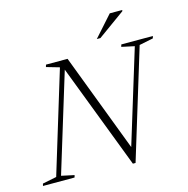

<svg xmlns="http://www.w3.org/2000/svg" viewBox="-148 -984 1087 1113"><g transform="rotate(-15 396.0 -428.0)"><path d="M536 -66 520 -57.5 700 -645 623 -661.5 627 -675H816.5L812.5 -661.5L729 -644.5L529 10H513L264.5 -640L280 -642.5L92.5 -30L169.5 -13.5L165.5 0H-24L-20.5 -13.5L63.5 -30.5L249 -639L171 -661.5L175 -675H304.5ZM498 -742 609 -866.5H684L682.5 -859.5L519.5 -742Z"/></g></svg>

Font: Newsreader 24pt Light
Style: Italic
Weight: 300
Italic angle: -17°
Designer: Hugues Gentile
Foundry: Production Type
Version: Version 1.003